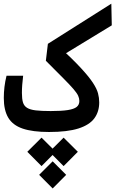

<svg xmlns="http://www.w3.org/2000/svg" viewBox="-20 -725 638 1061"><path d="M251 4.4Q160.2 4.4 105.2 -14.4Q50.3 -33.2 25.6 -74.7Q1 -116.2 1 -183.6Q1 -213.4 4.6 -244.4Q8.3 -275.4 16.1 -306.6H107.9Q104.5 -278.3 102.8 -256.1Q101.1 -233.9 101.1 -211.4Q101.1 -178.7 106.9 -159.2Q112.8 -139.6 129.6 -129.2Q146.5 -118.7 178 -115Q209.5 -111.3 260.3 -111.3Q319.8 -111.3 354.2 -116.7Q388.7 -122.1 403.6 -134Q418.5 -146 418.5 -167Q418.5 -181.2 411.9 -195.8Q405.3 -210.4 386.2 -232.7Q367.2 -254.9 330.3 -292Q293.5 -329.1 233.4 -389.2L244.6 -482.9L595.2 -704.6L597.7 -585L282.7 -393.1L307.1 -466.8Q382.8 -397 427 -349.1Q471.2 -301.3 493.2 -267.8Q515.1 -234.4 521.7 -209.2Q528.3 -184.1 528.3 -159.2Q528.3 -107.9 501.5 -71.3Q474.6 -34.7 413.8 -15.1Q353 4.4 251 4.4ZM271 166.5 345.7 241.2 271 316.4 196.3 241.2ZM331.5 35.6 410.2 113.8 331.5 192.9 252.9 113.8ZM209.5 35.6 288.1 113.8 209.5 192.9 130.9 113.8Z"/></svg>

Font: Cascadia Mono Medium
Style: Regular
Weight: 500
Monospace: yes
Designer: Aaron Bell
Foundry: Saja Typeworks
Version: Version 2407.024